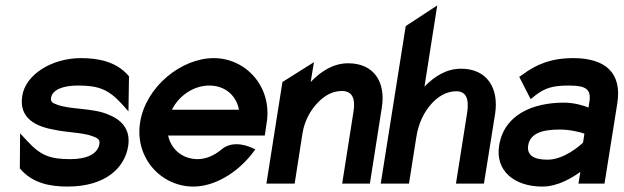

<svg xmlns="http://www.w3.org/2000/svg" viewBox="-20 -676 2296 707"><path d="M62 -323C48 -237 118 -209 181 -198C227 -188 287 -188 322 -174C339 -168 349 -162 346 -146C340 -109 300 -90 239 -90C165 -90 130 -103 81 -156L54 -185L53 -56C98 -2 163 11 228 11C368 11 439 -57 452 -138C462 -204 423 -237 377 -255C320 -279 238 -272 189 -291C172 -297 166 -302 168 -316C173 -345 210 -361 267 -361C341 -361 378 -348 427 -295L453 -266L455 -395C410 -449 343 -462 278 -462C170 -462 74 -401 62 -323Z M496 -226C475 -95 573 11 692 11C769 11 852 -38 909 -111L920 -126L905 -133C904 -133 841 -164 796 -126C770 -104 739 -90 708 -90C652 -90 610 -126 599 -177H955L962 -224C983 -356 886 -462 767 -462C648 -462 517 -357 496 -226ZM613 -272C639 -324 693 -361 751 -361C808 -361 850 -325 860 -272Z M961 0H1065L1094 -186C1102 -234 1125 -272 1150 -298C1173 -322 1202 -341 1239 -341C1277 -341 1289 -313 1282 -267L1240 0H1342L1386 -280C1401 -374 1357 -443 1262 -443C1207 -443 1161 -413 1124 -374L1136 -447L1020 -374Z M1382 0H1486L1513 -171C1521 -224 1543 -265 1568 -293C1591 -319 1623 -340 1660 -340C1697 -340 1708 -311 1700 -260L1659 0H1762L1803 -256C1818 -352 1773 -423 1678 -423C1623 -423 1579 -394 1543 -357L1590 -656L1474 -580Z M1818 -140C1803 -47 1874 11 1977 11C2033 11 2085 -20 2117 -43L2110 0H2206L2253 -295C2271 -407 2210 -462 2091 -462C2008 -462 1953 -438 1904 -401L1892 -393L1934 -311L1949 -323C1987 -353 2017 -361 2075 -361C2139 -361 2158 -347 2150 -299L2147 -280C2127 -288 2094 -298 2056 -298C1944 -298 1836 -255 1818 -140ZM1925 -141C1932 -185 1977 -199 2041 -199C2078 -199 2114 -190 2132 -184L2127 -151C2113 -137 2055 -88 1996 -88C1945 -88 1919 -105 1925 -141Z"/></svg>

Font: Charger Sport
Style: BlkNrwObl
Weight: 900
Designer: Jasper
Foundry: Cannot Into Space Fonts
Version: Version 1.1